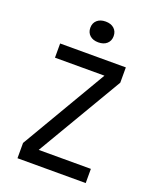

<svg xmlns="http://www.w3.org/2000/svg" viewBox="-169 -1046 939 1145"><g transform="rotate(20 300.0 -473.0)"><path d="M84 0V-97L403 -640H89V-730H506V-633L186 -90H517V0ZM300 -814Q266 -814 246 -832Q226 -850 226 -880Q226 -910 246 -928Q266 -946 300 -946Q334 -946 354 -928Q374 -910 374 -880Q374 -850 354 -832Q334 -814 300 -814Z"/></g></svg>

Font: JetBrainsMono NFM Medium
Style: Regular
Weight: 500
Monospace: yes
Designer: Philipp Nurullin, Konstantin Bulenkov
Foundry: JetBrains
Version: Version 2.304; ttfautohint (v1.8.4.7-5d5b);Nerd Fonts 3.3.0